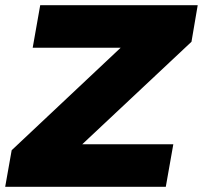

<svg xmlns="http://www.w3.org/2000/svg" viewBox="-71 -720 782 740"><path d="M667 -559 691 -700H84L55 -536H394L-26 -141L-51 0H568L597 -164H246Z"/></svg>

Font: Geom Black
Style: Bold Italic
Weight: 900
Italic angle: -10°
Version: Version 1.102